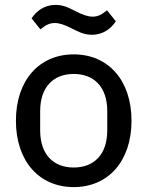

<svg xmlns="http://www.w3.org/2000/svg" viewBox="-20 -752 602 784"><path d="M355 -610C402 -610 434 -636 453 -665L417 -710C396 -693 381 -684 358 -684C340 -684 318 -691 287 -707C265 -718 241 -732 207 -732C160 -732 128 -706 109 -677L145 -632C166 -649 181 -658 204 -658C222 -658 244 -651 275 -635C297 -624 321 -610 355 -610ZM281 12C422 12 517 -94 517 -259C517 -424 422 -530 281 -530C140 -530 45 -424 45 -259C45 -94 140 12 281 12ZM281 -68C200 -68 144 -119 144 -220V-298C144 -399 200 -450 281 -450C362 -450 418 -399 418 -298V-220C418 -119 362 -68 281 -68Z"/></svg>

Font: IBM Plex Devanagari Text
Style: Regular
Weight: 450
Designer: Mike Abbink, Paul van der Laan, Pieter van Rosmalen, Erin McLaughlin
Foundry: Bold Monday
Version: Version 1.0